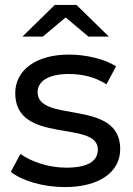

<svg xmlns="http://www.w3.org/2000/svg" viewBox="-20 -756 539 781"><path d="M243 5C383 5 469 -55 469 -150C469 -356 133 -253 133 -381C133 -424 174 -455 260 -455C312 -455 365 -444 413 -413L452 -486C407 -516 329 -534 261 -534C125 -534 42 -470 42 -377C42 -166 378 -270 378 -148C378 -102 340 -74 249 -74C179 -74 107 -98 63 -130L24 -57C69 -21 155 5 243 5ZM247 -685 340 -607H423L291 -736H203L71 -607H154Z"/></svg>

Font: Montserrat-Alt1 Med
Style: Regular
Weight: 500
Designer: Differentunic
Foundry: Differentunic
Version: Version 7.222